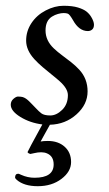

<svg xmlns="http://www.w3.org/2000/svg" viewBox="-20 -422 376 662"><path d="M126 7.1Q83.7 1.7 50.4 -18.7Q17.1 -39.1 17.1 -61Q17.1 -73.2 26.4 -81.2Q35.6 -89.1 41.9 -89.1Q48.1 -89.1 52 -88.5Q55.9 -87.9 58.8 -87.2Q61.8 -86.4 65.1 -84.5Q68.4 -82.5 70.2 -81.4Q72 -80.3 75.2 -77.5Q78.4 -74.7 79.7 -73.5Q81.1 -72.3 84.5 -68.7Q87.9 -65.2 90.7 -62.4Q93.5 -59.6 101.7 -51Q109.9 -42.5 113.3 -39.2Q116.7 -35.9 122.6 -31.2Q132.3 -23.9 153.4 -23.9Q174.6 -23.9 194.3 -43.2Q214.1 -62.5 214.1 -94Q214.1 -116.5 185.5 -142.1Q172.9 -153.3 157.5 -165.5Q142.1 -177.7 126.7 -190.9Q111.3 -204.1 98.6 -217.8Q70.1 -249 70.1 -281.9Q70.1 -314.7 88.4 -342.3Q106.7 -369.9 137.7 -386Q168.7 -402.1 199.1 -402.1Q229.5 -402.1 248.9 -396.1Q268.3 -390.1 278.3 -382.1Q288.3 -374 294.4 -363.8Q304 -347.9 304 -336.8Q304 -325.7 297.9 -320.3Q291.7 -314.9 283 -314.9Q252.4 -314.9 231.9 -352.1Q220 -372.6 214.1 -374.8Q208.3 -377 199.6 -377Q190.9 -377 180.2 -374Q169.4 -371.1 159.2 -364.7Q137 -350.8 137 -316.9Q137 -282 165.8 -254.9Q178.5 -242.9 194 -231.4Q209.5 -220 225 -207.8Q240.5 -195.6 253.2 -181.9Q282 -150.9 282 -106.9Q282 -61.8 243.7 -27.6Q205.6 6.6 152.1 8.1Q144.8 21.7 132.8 42.7Q120.8 63.7 120.1 65.9Q129.9 64 145 64Q180.7 64 202.9 83.9Q225.1 103.8 225.1 136.7Q225.1 169.7 191.9 194.8Q158.7 220 110.1 220Q63 220 37.6 198Q32 193.1 32 189.9Q32 177 43 177Q44.9 177 52.7 180.7Q75.2 190.9 99.1 190.9Q165 190.9 165 145Q165 116.5 142.1 106.9Q133.3 103 121.8 103Q110.4 103 98 106Q85.7 108.9 84.5 108.9Q83.3 108.9 79.1 106.7Q75 104.5 75 102.3Q75 100.1 126 7.1Z"/></svg>

Font: Fanwood Text
Style: Italic
Weight: 400
Italic angle: -9°
Version: Version 1.101